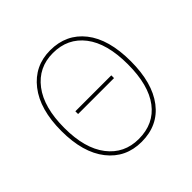

<svg xmlns="http://www.w3.org/2000/svg" viewBox="-175 -860 1039 1039"><g transform="rotate(-45 344.5 -340.5)"><path d="M482 -340H207V-361H482ZM344 -670Q233 -670 167 -583.5Q101 -497 101 -339Q101 -183 167 -97.5Q233 -12 344 -12Q460 -12 524 -96.5Q588 -181 588 -340Q588 -500 522.5 -585Q457 -670 344 -670ZM344 -691Q467 -691 539 -600Q611 -509 611 -340Q611 -175 540.5 -82.5Q470 10 344 10Q223 10 150.5 -82Q78 -174 78 -339Q78 -504 151 -597.5Q224 -691 344 -691Z"/></g></svg>

Font: FiraSans
Style: Regular
Weight: 150
Designer: Carrois Corporate & Edenspiekermann AG
Foundry: Carrois Corporate GbR & Edenspiekermann AG
Version: Version 3.106;PS 003.106;hotconv 1.0.70;makeotf.lib2.5.58329